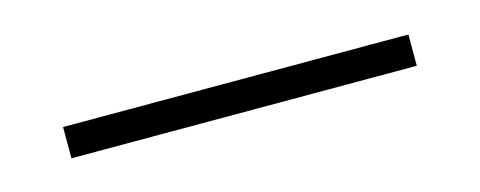

<svg xmlns="http://www.w3.org/2000/svg" viewBox="-21 -58 495 198"><g transform="rotate(-15 226.5 41.5)"><path d="M410.8 24.7V58.1H42.1V24.7Z"/></g></svg>

Font: Pathway Extreme 8pt Thin
Style: Regular
Weight: 100
Designer: Eduardo Rodriguez Tunni
Foundry: Eduardo Rodriguez Tunni
Version: Version 1.000